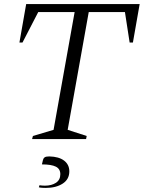

<svg xmlns="http://www.w3.org/2000/svg" viewBox="-20 -680 703 939"><path d="M137 0 141 -15 242 -45 345 -621H167L90 -472H75L108 -660H663L630 -472H614L591 -621H414L311 -45L404 -15L401 0ZM204 239Q197 239 187 238.5Q177 238 170 236L173 226Q180 227 186.5 227.5Q193 228 200 228Q232 228 253.5 214Q275 200 275 172Q275 146 253 135Q231 124 185 124L190 103Q192 94 198.5 89.5Q205 85 221 85Q268 86 293.5 105.5Q319 125 319 158Q319 197 286.5 218Q254 239 204 239Z"/></svg>

Font: Spectral SC Light
Style: Italic
Weight: 300
Italic angle: -10°
Designer: Jean-Baptiste Levee
Foundry: Production Type
Version: Version 2.001